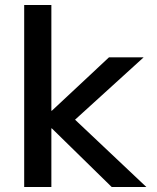

<svg xmlns="http://www.w3.org/2000/svg" viewBox="-20 -750 630 770"><path d="M77 0V-730H186V-306H188L417 -520H556L281 -270L567 0H428L188 -235H186V0Z"/></svg>

Font: M PLUS 2 Thin Medium
Style: Regular
Weight: 500
Version: Version 1.001